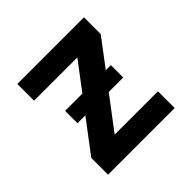

<svg xmlns="http://www.w3.org/2000/svg" viewBox="-139 -649 778 778"><g transform="rotate(-45 250.0 -260.0)"><path d="M59 0V-96L164 -235H119V-306H218L307 -424H59V-520H441V-424L352 -306H381V-235H298L193 -96H441V0Z"/></g></svg>

Font: Iosevka SS04
Style: Bold
Weight: 700
Monospace: yes
Designer: Belleve Invis
Foundry: Belleve Invis
Version: Version 19.0.0; ttfautohint (v1.8.4)